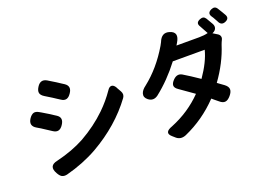

<svg xmlns="http://www.w3.org/2000/svg" viewBox="-123 -1180 2207 1583"><g transform="rotate(-20 980.0 -388.5)"><path d="M196 28Q180 19 165 -8Q120 -86 206 -103Q347 -137 455 -196Q582 -268 679 -362Q746 -427 799 -504Q816 -531 836 -530Q856 -529 872 -500L873 -497L894 -460Q911 -430 892 -403Q751 -211 521 -79Q395 -8 242 32Q215 38 196 28ZM253 -345Q241 -352 216 -369Q203 -378 196 -382Q187 -387 170 -399Q148 -412 138 -418Q80 -451 118 -508Q136 -534 155.5 -540Q175 -546 201 -531Q206 -528 217 -522Q252 -501 270 -490Q298 -473 329 -452Q376 -421 340 -367Q304 -311 253 -345ZM403 -567Q395 -572 378 -583Q357 -597 346 -604Q306 -630 286 -641Q257 -659 253.5 -680.5Q250 -702 269 -731Q302 -782 352 -754Q373 -741 419 -713Q430 -706 451 -692Q470 -680 479 -674Q527 -641 490 -588Q453 -532 403 -567Z M1188 52 1163 30Q1109 -17 1192 -46Q1352 -111 1468 -230Q1382 -292 1343 -318Q1315 -337 1315 -358Q1315 -379 1340 -404Q1377 -441 1417 -418Q1471 -386 1553 -330Q1636 -450 1660 -547H1520H1380Q1281 -417 1164 -325Q1120 -293 1079 -325Q1048 -349 1057 -381Q1065 -410 1101 -436Q1232 -539 1328 -701Q1334 -710 1343 -729Q1372 -804 1438 -783Q1514 -760 1465 -679Q1462 -673 1456 -664Q1454 -661 1453 -659H1553H1653Q1697 -659 1730 -668Q1708 -710 1690 -741Q1665 -779 1710 -797Q1743 -811 1761 -783Q1776 -758 1796 -723Q1807 -702 1800 -683Q1793 -664 1769 -654L1766 -653L1805 -629Q1820 -620 1824.5 -605.5Q1829 -591 1821 -575.5Q1813 -560 1805 -538Q1759 -393 1660 -256Q1668 -250 1683 -239Q1705 -224 1715 -216Q1744 -194 1745 -170.5Q1746 -147 1722 -118.5Q1698 -90 1676 -87Q1652 -83 1625 -107Q1615 -116 1593 -133Q1580 -144 1573 -150Q1442 -13 1272 62Q1223 82 1188 52ZM1843 -723Q1841 -727 1837 -735Q1829 -750 1824 -758Q1822 -763 1816.5 -771.5Q1811 -780 1808 -784Q1782 -822 1826 -842Q1860 -857 1878 -827Q1890 -808 1902 -788Q1908 -777 1920 -757Q1938 -722 1899 -705Q1862 -689 1843 -723Z"/></g></svg>

Font: GenSenRounded2 TW B
Style: Regular
Weight: 700
Version: Version 2.000;PS 2;hotconv 16.6.51;makeotf.lib2.5.65220 DEVE